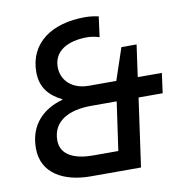

<svg xmlns="http://www.w3.org/2000/svg" viewBox="-79 -771 818 847"><g transform="rotate(-10 330.5 -348.0)"><path d="M356 -696C209 -696 103 -626 103 -494C103 -423 142 -383 197 -356L193 -354C110 -330 43 -272 43 -163C43 -51 140 0 260 0H485L528 -306H636L648 -395H540L560 -538H492L444 -395H321C246 -395 200 -440 200 -500C200 -573 265 -607 350 -607C370 -607 388 -603 405 -598L417 -689C398 -693 379 -696 356 -696ZM430 -306 399 -89H286C205 -89 142 -115 142 -182C142 -265 211 -306 316 -306Z"/></g></svg>

Font: Chivo
Style: Italic
Weight: 400
Italic angle: -8°
Designer: Hector Gatti
Foundry: Omnibus-Type
Version: Version 1.003;PS 001.003;hotconv 1.0.70;makeotf.lib2.5.58329